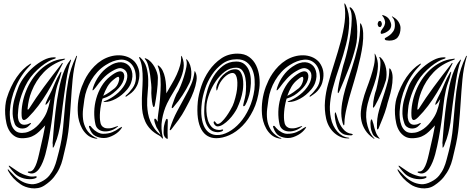

<svg xmlns="http://www.w3.org/2000/svg" viewBox="-20 -786 2675 1092"><path d="M384 -447Q382 -448 379.5 -444Q377 -440 375 -438Q360 -419 348 -391Q336 -363 327.5 -332Q319 -301 313.5 -270Q308 -239 304 -215Q299 -181 295.5 -150.5Q292 -120 289 -91Q286 -62 284 -32.5Q282 -3 279 28Q280 29 280 33.5Q280 38 280 42.5Q280 47 280 50.5Q280 54 282 54Q283 54 285 50.5Q287 47 289 43Q291 39 292 35Q293 31 293 31Q304 7 312 -25Q320 -57 325 -89Q326 -97 329 -122Q332 -147 336 -180Q340 -213 345.5 -251.5Q351 -290 356.5 -325.5Q362 -361 368.5 -390Q375 -419 381 -434Q382 -438 383 -440Q384 -442 384 -444ZM351 -451Q351 -452 344 -452Q341 -452 338 -451Q300 -447 268 -430.5Q236 -414 209.5 -389.5Q183 -365 162.5 -334Q142 -303 129 -270Q115 -236 108 -198Q101 -160 103 -127Q106 -84 141 -119Q171 -149 197.5 -184Q224 -219 247.5 -258Q271 -297 292 -337.5Q313 -378 334 -419Q338 -427 337 -427Q335 -429 332.5 -427Q330 -425 330 -423Q276 -354 229.5 -291Q183 -228 144 -166Q139 -161 137.5 -163Q136 -165 137 -170Q139 -193 144.5 -217.5Q150 -242 160 -267Q184 -328 229 -375Q274 -422 342 -445Q351 -449 351 -451ZM297 -458Q296 -460 292.5 -460Q289 -460 286 -460Q258 -460 227.5 -444Q197 -428 169 -403.5Q141 -379 119 -349.5Q97 -320 86 -293Q72 -257 62.5 -223.5Q53 -190 52 -156Q51 -138 53.5 -121Q56 -104 63 -84Q67 -72 76.5 -65Q86 -58 96.5 -56Q107 -54 118 -56Q129 -58 137 -64Q138 -65 141.5 -68Q145 -71 148.5 -74.5Q152 -78 154.5 -81Q157 -84 156 -86Q155 -88 146.5 -83.5Q138 -79 132 -78Q111 -74 100.5 -81Q90 -88 85.5 -101.5Q81 -115 81.5 -131.5Q82 -148 84 -164Q84 -170 86.5 -185Q89 -200 95 -221.5Q101 -243 111.5 -269Q122 -295 137 -321Q152 -347 172.5 -369Q193 -391 214 -408Q235 -425 254.5 -436Q274 -447 288 -451Q295 -453 296 -454.5Q297 -456 297 -458ZM418 -469Q415 -469 413 -465Q412 -463 411 -460Q381 -398 369 -332.5Q357 -267 351 -199Q345 -131 339 -62Q333 7 315 76Q309 98 303 122Q297 146 287 169Q277 192 260.5 212.5Q244 233 216 247Q184 264 157 261.5Q130 259 107 247Q84 235 65 216.5Q46 198 32 183Q30 181 28 178.5Q26 176 25 177Q23 178 24.5 181.5Q26 185 27 187Q50 230 97 262Q108 270 124 276Q140 282 158.5 284.5Q177 287 196.5 283.5Q216 280 234 268Q267 246 286.5 221.5Q306 197 318 171.5Q330 146 336.5 119Q343 92 349 66Q366 -2 372.5 -69.5Q379 -137 383 -203Q387 -269 393 -333.5Q399 -398 416 -459Q418 -463 418 -465ZM300 -278Q305 -299 313.5 -321.5Q322 -344 327 -366Q327 -368 328.5 -373Q330 -378 329 -378Q327 -379 323 -373Q319 -367 319 -366Q305 -343 294 -317.5Q283 -292 274 -271Q272 -266 265.5 -254Q259 -242 252.5 -228.5Q246 -215 241.5 -203.5Q237 -192 240 -190Q242 -190 246 -194.5Q250 -199 252 -201Q255 -206 259 -211.5Q263 -217 267 -222Q261 -197 256.5 -180.5Q252 -164 247 -151Q242 -138 235.5 -126.5Q229 -115 218 -100Q210 -89 198.5 -76.5Q187 -64 172.5 -53.5Q158 -43 141 -36.5Q124 -30 105 -30Q81 -30 67 -42.5Q53 -55 46 -73.5Q39 -92 37 -113Q35 -134 36 -152Q40 -224 69.5 -292.5Q99 -361 152 -415Q152 -416 155 -419Q158 -422 158 -423Q156 -425 153 -423L149 -421Q131 -410 111.5 -391Q92 -372 74.5 -346.5Q57 -321 42.5 -290Q28 -259 18 -226Q13 -209 10.5 -185.5Q8 -162 9.5 -136.5Q11 -111 16.5 -85.5Q22 -60 34.5 -40.5Q47 -21 66.5 -9.5Q86 2 115 0Q144 -2 161.5 -10Q179 -18 190 -27Q204 -38 215 -50Q226 -62 237 -73Q231 -38 225.5 -13.5Q220 11 215 33Q208 63 202 90.5Q196 118 189 139Q182 160 173 173.5Q164 187 152 189Q138 189 138 192Q137 195 142 197Q147 199 152 200Q167 203 180.5 195Q194 187 204.5 171.5Q215 156 223.5 135Q232 114 238 92Q250 46 258 2.5Q266 -41 273 -89Q280 -136 284.5 -183Q289 -230 300 -278ZM188 218Q186 216 182.5 216.5Q179 217 178 217Q161 220 144.5 216Q128 212 111 205Q92 197 76 185.5Q60 174 40 161Q38 159 34 157Q30 155 30 157Q29 158 31.5 162Q34 166 36 168Q49 185 63.5 200Q78 215 101 224Q116 230 132 232Q148 234 161.5 232.5Q175 231 183 227Q191 223 188 218Z M717 -408Q725 -398 729.5 -383Q734 -368 733 -350.5Q732 -333 725 -314Q718 -295 703 -277Q674 -243 639.5 -224.5Q605 -206 577 -206Q560 -206 577 -212Q586 -215 598.5 -221.5Q611 -228 625 -237.5Q639 -247 653.5 -260Q668 -273 680 -290Q700 -318 703.5 -344.5Q707 -371 693 -385Q681 -397 665 -398.5Q649 -400 617 -381Q588 -364 565 -339Q542 -314 522 -286Q511 -272 507.5 -272Q504 -272 510 -290Q522 -325 543.5 -355Q565 -385 595 -406Q617 -421 635.5 -427Q654 -433 669.5 -432Q685 -431 697 -424.5Q709 -418 717 -408ZM771 -338Q767 -314 758.5 -297.5Q750 -281 739.5 -269.5Q729 -258 718.5 -251Q708 -244 700 -238Q696 -235 694 -237Q692 -239 697 -244Q715 -259 733.5 -284.5Q752 -310 753 -341Q753 -394 727 -422Q701 -450 662 -446.5Q623 -443 581 -416Q554 -399 533.5 -376.5Q513 -354 498 -328.5Q483 -303 473.5 -276Q464 -249 460 -222Q456 -196 452.5 -166Q449 -136 452.5 -107Q456 -78 471 -51.5Q486 -25 518 -6Q523 -3 528.5 -2Q534 -1 534 0Q534 2 529 2.5Q524 3 518 1Q493 -4 475.5 -19.5Q458 -35 447 -55Q436 -75 430 -97Q424 -119 423 -137Q417 -216 445 -293Q451 -309 460.5 -329Q470 -349 484 -369.5Q498 -390 517 -409.5Q536 -429 560 -444Q583 -458 608 -465Q633 -472 658 -471.5Q683 -471 705 -462.5Q727 -454 744 -437Q759 -421 767.5 -396Q776 -371 771 -338ZM680 -374Q692 -360 683 -330.5Q674 -301 641 -271Q623 -254 606 -243.5Q589 -233 563 -225Q552 -187 549 -150Q546 -113 551 -90Q552 -81 557.5 -72.5Q563 -64 573.5 -59.5Q584 -55 601 -56Q618 -57 643 -67Q650 -70 651.5 -68.5Q653 -67 645 -62Q627 -48 607 -42.5Q587 -37 569.5 -39Q552 -41 539.5 -51Q527 -61 523 -78Q515 -113 516 -151Q517 -189 527.5 -226Q538 -263 557.5 -295.5Q577 -328 606 -351Q660 -394 680 -374ZM670 -55Q663 -45 652.5 -35.5Q642 -26 628.5 -18.5Q615 -11 600.5 -6Q586 -1 571 -1Q545 -1 522.5 -12.5Q500 -24 488 -59Q486 -63 486 -66.5Q486 -70 488 -70Q492 -72 496 -67.5Q500 -63 504 -58Q515 -45 532.5 -35Q550 -25 566 -25Q596 -25 618 -34Q640 -43 660 -58Q665 -61 671.5 -64Q678 -67 670 -55ZM656 -347Q652 -355 627 -334Q604 -316 590.5 -292.5Q577 -269 567 -241Q586 -250 602 -261.5Q618 -273 632 -284Q647 -297 654 -318Q661 -339 656 -347Z M1058 -315Q1041 -280 1018 -244.5Q995 -209 970 -181Q969 -179 965 -174.5Q961 -170 958 -171Q956 -173 957 -178Q958 -183 959 -186Q964 -202 974 -228Q984 -254 995 -270Q998 -275 1007.5 -298Q1017 -321 1026 -349.5Q1035 -378 1040 -405Q1045 -432 1039 -445Q1039 -445 1039 -448V-449Q1043 -449 1045 -445Q1056 -432 1061.5 -415Q1067 -398 1068 -380Q1069 -362 1066.5 -344.5Q1064 -327 1058 -315ZM1091 -377Q1102 -356 1097.5 -326.5Q1093 -297 1081.5 -266Q1070 -235 1055.5 -207.5Q1041 -180 1032 -163Q1017 -134 995.5 -104.5Q974 -75 956 -52Q951 -45 947 -45Q945 -47 945.5 -50Q946 -53 947 -56Q963 -108 987 -152.5Q1011 -197 1037 -245Q1054 -275 1067.5 -306.5Q1081 -338 1086 -376Q1086 -381 1087 -381Q1090 -381 1091 -377ZM878 -344Q878 -307 872.5 -264Q867 -221 861 -190Q861 -188 859.5 -183Q858 -178 854 -177Q852 -177 850.5 -182Q849 -187 848 -189Q846 -197 844.5 -208.5Q843 -220 842 -232Q841 -244 840.5 -256Q840 -268 841 -277Q842 -283 840 -307Q838 -331 834 -359Q830 -387 823 -412.5Q816 -438 806 -448Q804 -450 803.5 -452.5Q803 -455 804 -455Q806 -455 808.5 -454Q811 -453 813 -452Q827 -446 839 -433Q851 -420 859.5 -404.5Q868 -389 873 -373Q878 -357 878 -344ZM934 0Q934 4 932 4Q931 4 928.5 2.5Q926 1 924 0Q916 -6 912.5 -17Q909 -28 911 -50Q911 -59 913 -70Q915 -81 918 -90.5Q921 -100 924 -105.5Q927 -111 930 -110Q935 -108 934.5 -97.5Q934 -87 934 -82Q933 -56 933 -35Q933 -14 934 0ZM877 -51Q872 -57 868 -67Q864 -77 861 -86.5Q858 -96 857.5 -103Q857 -110 860 -111Q865 -112 869.5 -105.5Q874 -99 877 -93Q876 -114 879.5 -135.5Q883 -157 885 -175Q888 -201 890 -221.5Q892 -242 893 -271Q895 -302 893 -339Q891 -376 877 -411Q876 -414 878 -414Q880 -414 881 -413Q882 -412 884 -411Q897 -401 905.5 -383.5Q914 -366 918.5 -344.5Q923 -323 924.5 -299.5Q926 -276 926 -255Q941 -282 957 -308.5Q973 -335 985 -361.5Q997 -388 1004 -413.5Q1011 -439 1010 -464Q1010 -468 1011 -469Q1012 -469 1015 -464Q1029 -431 1024 -397.5Q1019 -364 1003.5 -330.5Q988 -297 967 -263.5Q946 -230 930 -197Q910 -155 901.5 -105Q893 -55 907 0V1Q906 2 906 2Q904 2 903 1Q902 1 902 0Q899 -4 895 -8Q891 -12 884 -16Q855 -31 836 -51Q817 -71 806.5 -94Q796 -117 791.5 -142Q787 -167 787 -192Q786 -228 788.5 -264.5Q791 -301 791.5 -335Q792 -369 788 -400.5Q784 -432 771 -458Q771 -460 771 -460Q773 -462 775 -461Q777 -460 778 -459Q804 -435 813 -403Q822 -371 823 -335Q824 -299 820 -261Q816 -223 817 -186Q818 -164 822 -141Q826 -118 835 -96.5Q844 -75 858.5 -55Q873 -35 893 -19Q889 -29 887 -33.5Q885 -38 877 -51Z M1427 -277Q1430 -304 1428 -334Q1426 -364 1415.5 -389.5Q1405 -415 1383.5 -432Q1362 -449 1327 -449Q1280 -449 1245 -423.5Q1210 -398 1185 -360.5Q1160 -323 1146 -280.5Q1132 -238 1128 -203Q1122 -155 1126.5 -120Q1131 -85 1143 -62.5Q1155 -40 1173.5 -29Q1192 -18 1214 -18Q1245 -17 1279.5 -35.5Q1314 -54 1344 -87.5Q1374 -121 1396.5 -169.5Q1419 -218 1427 -277ZM1105 -208Q1109 -248 1125 -296Q1141 -344 1169.5 -385Q1198 -426 1238 -453.5Q1278 -481 1331 -481Q1371 -481 1397 -462Q1423 -443 1437 -413.5Q1451 -384 1455 -349.5Q1459 -315 1455 -284Q1446 -212 1420 -159Q1394 -106 1359 -70.5Q1324 -35 1285 -17.5Q1246 0 1210 0Q1183 0 1161.5 -12Q1140 -24 1125.5 -49.5Q1111 -75 1105.5 -114.5Q1100 -154 1105 -208ZM1217 -67Q1212 -67 1207 -70.5Q1202 -74 1199 -79Q1196 -84 1195 -89Q1194 -94 1199 -96Q1202 -97 1207 -89Q1212 -81 1218 -81Q1228 -81 1241.5 -94Q1255 -107 1267.5 -124.5Q1280 -142 1289.5 -159Q1299 -176 1303 -184Q1307 -192 1311 -204.5Q1315 -217 1318.5 -230Q1322 -243 1324.5 -255.5Q1327 -268 1328 -277Q1333 -322 1326 -346.5Q1319 -371 1303 -371Q1291 -371 1278 -363.5Q1265 -356 1253.5 -344Q1242 -332 1233 -317.5Q1224 -303 1220 -288Q1215 -271 1213 -271Q1210 -271 1210 -288Q1213 -307 1223 -325.5Q1233 -344 1248 -358.5Q1263 -373 1281 -382.5Q1299 -392 1318 -392Q1337 -392 1346.5 -378.5Q1356 -365 1360 -345.5Q1364 -326 1363.5 -305.5Q1363 -285 1361 -273Q1357 -246 1348.5 -220.5Q1340 -195 1328 -169Q1322 -157 1310 -139.5Q1298 -122 1282.5 -106Q1267 -90 1249.5 -78.5Q1232 -67 1217 -67ZM1249 -48Q1250 -42 1239.5 -38Q1229 -34 1218 -34Q1187 -35 1170.5 -54Q1154 -73 1147.5 -99Q1141 -125 1141.5 -153Q1142 -181 1144 -200Q1148 -233 1160 -274Q1172 -315 1194 -351Q1216 -387 1248 -411.5Q1280 -436 1324 -436Q1353 -436 1370.5 -421Q1388 -406 1396.5 -384Q1405 -362 1406.5 -336.5Q1408 -311 1405 -290Q1403 -267 1398 -248Q1393 -229 1384 -206Q1381 -199 1376 -190Q1371 -181 1365 -182Q1362 -183 1363.5 -190Q1365 -197 1367.5 -207.5Q1370 -218 1373 -229.5Q1376 -241 1377 -251Q1379 -268 1379.5 -293.5Q1380 -319 1375.5 -343Q1371 -367 1359 -384Q1347 -401 1323 -401Q1288 -401 1258.5 -378.5Q1229 -356 1207 -323.5Q1185 -291 1171.5 -255.5Q1158 -220 1155 -193Q1153 -177 1154 -153Q1155 -129 1161.5 -105.5Q1168 -82 1183 -65Q1198 -48 1224 -47Q1232 -46 1239.5 -48.5Q1247 -51 1249 -48Z M1764 -408Q1772 -398 1776.5 -383Q1781 -368 1780 -350.5Q1779 -333 1772 -314Q1765 -295 1750 -277Q1721 -243 1686.5 -224.5Q1652 -206 1624 -206Q1607 -206 1624 -212Q1633 -215 1645.5 -221.5Q1658 -228 1672 -237.5Q1686 -247 1700.5 -260Q1715 -273 1727 -290Q1747 -318 1750.5 -344.5Q1754 -371 1740 -385Q1728 -397 1712 -398.5Q1696 -400 1664 -381Q1635 -364 1612 -339Q1589 -314 1569 -286Q1558 -272 1554.5 -272Q1551 -272 1557 -290Q1569 -325 1590.5 -355Q1612 -385 1642 -406Q1664 -421 1682.5 -427Q1701 -433 1716.5 -432Q1732 -431 1744 -424.5Q1756 -418 1764 -408ZM1818 -338Q1814 -314 1805.5 -297.5Q1797 -281 1786.5 -269.5Q1776 -258 1765.5 -251Q1755 -244 1747 -238Q1743 -235 1741 -237Q1739 -239 1744 -244Q1762 -259 1780.5 -284.5Q1799 -310 1800 -341Q1800 -394 1774 -422Q1748 -450 1709 -446.5Q1670 -443 1628 -416Q1601 -399 1580.5 -376.5Q1560 -354 1545 -328.5Q1530 -303 1520.5 -276Q1511 -249 1507 -222Q1503 -196 1499.5 -166Q1496 -136 1499.5 -107Q1503 -78 1518 -51.5Q1533 -25 1565 -6Q1570 -3 1575.5 -2Q1581 -1 1581 0Q1581 2 1576 2.5Q1571 3 1565 1Q1540 -4 1522.5 -19.5Q1505 -35 1494 -55Q1483 -75 1477 -97Q1471 -119 1470 -137Q1464 -216 1492 -293Q1498 -309 1507.5 -329Q1517 -349 1531 -369.5Q1545 -390 1564 -409.5Q1583 -429 1607 -444Q1630 -458 1655 -465Q1680 -472 1705 -471.5Q1730 -471 1752 -462.5Q1774 -454 1791 -437Q1806 -421 1814.5 -396Q1823 -371 1818 -338ZM1727 -374Q1739 -360 1730 -330.5Q1721 -301 1688 -271Q1670 -254 1653 -243.5Q1636 -233 1610 -225Q1599 -187 1596 -150Q1593 -113 1598 -90Q1599 -81 1604.5 -72.5Q1610 -64 1620.5 -59.5Q1631 -55 1648 -56Q1665 -57 1690 -67Q1697 -70 1698.5 -68.5Q1700 -67 1692 -62Q1674 -48 1654 -42.5Q1634 -37 1616.5 -39Q1599 -41 1586.5 -51Q1574 -61 1570 -78Q1562 -113 1563 -151Q1564 -189 1574.5 -226Q1585 -263 1604.5 -295.5Q1624 -328 1653 -351Q1707 -394 1727 -374ZM1717 -55Q1710 -45 1699.5 -35.5Q1689 -26 1675.5 -18.5Q1662 -11 1647.5 -6Q1633 -1 1618 -1Q1592 -1 1569.5 -12.5Q1547 -24 1535 -59Q1533 -63 1533 -66.5Q1533 -70 1535 -70Q1539 -72 1543 -67.5Q1547 -63 1551 -58Q1562 -45 1579.5 -35Q1597 -25 1613 -25Q1643 -25 1665 -34Q1687 -43 1707 -58Q1712 -61 1718.5 -64Q1725 -67 1717 -55ZM1703 -347Q1699 -355 1674 -334Q1651 -316 1637.5 -292.5Q1624 -269 1614 -241Q1633 -250 1649 -261.5Q1665 -273 1679 -284Q1694 -297 1701 -318Q1708 -339 1703 -347Z M2003 -521Q2009 -543 2011 -574.5Q2013 -606 2011 -637.5Q2009 -669 2001.5 -697Q1994 -725 1979 -740Q1973 -746 1969.5 -744Q1966 -742 1971 -734Q1981 -716 1980.5 -678.5Q1980 -641 1974 -597Q1968 -553 1958 -509Q1948 -465 1938 -432Q1933 -418 1928 -397Q1923 -376 1917.5 -354.5Q1912 -333 1908 -312.5Q1904 -292 1902 -278Q1902 -275 1901 -266.5Q1900 -258 1903 -256Q1905 -256 1909 -264.5Q1913 -273 1914 -275Q1938 -331 1963 -394.5Q1988 -458 2003 -521ZM1980 -277Q1985 -295 1994 -324Q2003 -353 2012 -387.5Q2021 -422 2029.5 -459.5Q2038 -497 2042.5 -532.5Q2047 -568 2045.5 -598Q2044 -628 2035 -647Q2034 -650 2031 -653Q2028 -656 2028 -648Q2030 -584 2015 -520Q2000 -456 1983 -404Q1970 -363 1956.5 -322Q1943 -281 1933.5 -240.5Q1924 -200 1921.5 -161Q1919 -122 1929 -86Q1933 -73 1936 -73Q1939 -74 1939 -86Q1939 -104 1942.5 -126.5Q1946 -149 1952 -174Q1958 -199 1965 -225.5Q1972 -252 1980 -277ZM1961 -3Q1926 -7 1898.5 -38Q1871 -69 1862 -114Q1853 -157 1857.5 -201.5Q1862 -246 1873 -285Q1889 -345 1911 -408.5Q1933 -472 1948.5 -534Q1964 -596 1966 -653.5Q1968 -711 1946 -759Q1944 -760 1943 -763.5Q1942 -767 1940 -766Q1937 -766 1939 -759Q1947 -713 1940 -659.5Q1933 -606 1917.5 -548.5Q1902 -491 1882.5 -430Q1863 -369 1846 -308Q1833 -263 1828.5 -212.5Q1824 -162 1835 -111Q1841 -85 1853.5 -64Q1866 -43 1883 -28.5Q1900 -14 1920 -6Q1940 2 1961 1H1964Q1965 1 1967 0Q1967 -3 1961 -3ZM1931 -53Q1913 -74 1902 -107Q1901 -110 1899 -116.5Q1897 -123 1895 -129.5Q1893 -136 1891 -141.5Q1889 -147 1888 -147Q1884 -147 1884 -134Q1884 -121 1887 -104Q1890 -87 1896 -69.5Q1902 -52 1910 -42Q1926 -24 1942.5 -20Q1959 -16 1976 -16Q1982 -16 1985.5 -19.5Q1989 -23 1980 -25Q1951 -28 1931 -53Z M2175 -330Q2178 -343 2178.5 -360Q2179 -377 2176 -395Q2173 -413 2165.5 -429.5Q2158 -446 2146 -458Q2140 -462 2139 -462Q2135 -462 2139 -456Q2145 -443 2143.5 -415.5Q2142 -388 2137 -358.5Q2132 -329 2126.5 -305.5Q2121 -282 2120 -277Q2113 -259 2107.5 -232Q2102 -205 2102 -188Q2101 -186 2101 -180Q2101 -174 2104 -173Q2105 -173 2108 -178Q2111 -183 2113 -185Q2131 -217 2147.5 -255Q2164 -293 2175 -330ZM2179 -179Q2183 -197 2192 -225.5Q2201 -254 2207 -284.5Q2213 -315 2213 -344.5Q2213 -374 2201 -393Q2197 -397 2195 -397Q2193 -397 2194 -393Q2194 -355 2185.5 -322.5Q2177 -290 2167 -259Q2150 -208 2136 -159.5Q2122 -111 2124 -60Q2124 -57 2124.5 -53.5Q2125 -50 2128 -50Q2130 -50 2131 -52Q2132 -54 2134 -58Q2144 -82 2157 -114.5Q2170 -147 2179 -179ZM2108 0Q2089 -20 2079 -44.5Q2069 -69 2065 -94.5Q2061 -120 2063 -146Q2065 -172 2071 -195Q2080 -231 2094 -267Q2108 -303 2118 -338.5Q2128 -374 2129.5 -408.5Q2131 -443 2115 -476Q2112 -481 2111 -481Q2110 -481 2110 -479.5Q2110 -478 2111 -477Q2114 -447 2107 -415Q2100 -383 2089 -349.5Q2078 -316 2064.5 -280.5Q2051 -245 2042 -208Q2035 -181 2032.5 -153Q2030 -125 2036 -97.5Q2042 -70 2058 -45Q2074 -20 2104 1Q2106 3 2109 3.5Q2112 4 2108 0ZM2116 -38Q2113 -46 2109.5 -58Q2106 -70 2104 -81Q2102 -85 2099 -96Q2096 -107 2094 -107Q2090 -107 2088.5 -100Q2087 -93 2087 -82.5Q2087 -72 2088.5 -60.5Q2090 -49 2093 -41Q2099 -21 2107.5 -13Q2116 -5 2130 0Q2136 3 2139 3Q2140 3 2139.5 1.5Q2139 0 2138 0Q2131 -8 2125.5 -17Q2120 -26 2116 -38ZM2194 -555Q2189 -555 2178.5 -556.5Q2168 -558 2168 -566Q2168 -569 2177 -573.5Q2186 -578 2197 -586.5Q2208 -595 2217 -608.5Q2226 -622 2226 -643Q2226 -669 2216 -682Q2214 -685 2211 -688.5Q2208 -692 2209 -693Q2211 -693 2213.5 -691.5Q2216 -690 2217 -689Q2237 -678 2247.5 -660.5Q2258 -643 2258 -627Q2258 -595 2243 -575Q2228 -555 2194 -555ZM2157 -595Q2145 -590 2145 -601Q2145 -609 2151 -616.5Q2157 -624 2162.5 -633Q2168 -642 2170 -653.5Q2172 -665 2164 -682Q2162 -687 2157 -693Q2152 -699 2154 -700Q2156 -701 2162.5 -698.5Q2169 -696 2171 -695Q2188 -687 2196.5 -671Q2205 -655 2205 -643Q2205 -624 2189.5 -611.5Q2174 -599 2157 -595ZM2128 -649Q2128 -654 2131 -660.5Q2134 -667 2141 -667Q2146 -667 2149 -660.5Q2152 -654 2152 -649Q2152 -645 2149 -638.5Q2146 -632 2141 -632Q2134 -632 2131 -638Q2128 -644 2128 -649Z M2601 -447Q2599 -448 2596.5 -444Q2594 -440 2592 -438Q2577 -419 2565 -391Q2553 -363 2544.5 -332Q2536 -301 2530.5 -270Q2525 -239 2521 -215Q2516 -181 2512.5 -150.5Q2509 -120 2506 -91Q2503 -62 2501 -32.5Q2499 -3 2496 28Q2497 29 2497 33.5Q2497 38 2497 42.5Q2497 47 2497 50.5Q2497 54 2499 54Q2500 54 2502 50.5Q2504 47 2506 43Q2508 39 2509 35Q2510 31 2510 31Q2521 7 2529 -25Q2537 -57 2542 -89Q2543 -97 2546 -122Q2549 -147 2553 -180Q2557 -213 2562.5 -251.5Q2568 -290 2573.5 -325.5Q2579 -361 2585.5 -390Q2592 -419 2598 -434Q2599 -438 2600 -440Q2601 -442 2601 -444ZM2568 -451Q2568 -452 2561 -452Q2558 -452 2555 -451Q2517 -447 2485 -430.5Q2453 -414 2426.5 -389.5Q2400 -365 2379.5 -334Q2359 -303 2346 -270Q2332 -236 2325 -198Q2318 -160 2320 -127Q2323 -84 2358 -119Q2388 -149 2414.5 -184Q2441 -219 2464.5 -258Q2488 -297 2509 -337.5Q2530 -378 2551 -419Q2555 -427 2554 -427Q2552 -429 2549.5 -427Q2547 -425 2547 -423Q2493 -354 2446.5 -291Q2400 -228 2361 -166Q2356 -161 2354.5 -163Q2353 -165 2354 -170Q2356 -193 2361.5 -217.5Q2367 -242 2377 -267Q2401 -328 2446 -375Q2491 -422 2559 -445Q2568 -449 2568 -451ZM2514 -458Q2513 -460 2509.5 -460Q2506 -460 2503 -460Q2475 -460 2444.5 -444Q2414 -428 2386 -403.5Q2358 -379 2336 -349.5Q2314 -320 2303 -293Q2289 -257 2279.5 -223.5Q2270 -190 2269 -156Q2268 -138 2270.5 -121Q2273 -104 2280 -84Q2284 -72 2293.5 -65Q2303 -58 2313.5 -56Q2324 -54 2335 -56Q2346 -58 2354 -64Q2355 -65 2358.5 -68Q2362 -71 2365.5 -74.5Q2369 -78 2371.5 -81Q2374 -84 2373 -86Q2372 -88 2363.5 -83.5Q2355 -79 2349 -78Q2328 -74 2317.5 -81Q2307 -88 2302.5 -101.5Q2298 -115 2298.5 -131.5Q2299 -148 2301 -164Q2301 -170 2303.5 -185Q2306 -200 2312 -221.5Q2318 -243 2328.5 -269Q2339 -295 2354 -321Q2369 -347 2389.5 -369Q2410 -391 2431 -408Q2452 -425 2471.5 -436Q2491 -447 2505 -451Q2512 -453 2513 -454.5Q2514 -456 2514 -458ZM2635 -469Q2632 -469 2630 -465Q2629 -463 2628 -460Q2598 -398 2586 -332.5Q2574 -267 2568 -199Q2562 -131 2556 -62Q2550 7 2532 76Q2526 98 2520 122Q2514 146 2504 169Q2494 192 2477.5 212.5Q2461 233 2433 247Q2401 264 2374 261.5Q2347 259 2324 247Q2301 235 2282 216.5Q2263 198 2249 183Q2247 181 2245 178.5Q2243 176 2242 177Q2240 178 2241.5 181.5Q2243 185 2244 187Q2267 230 2314 262Q2325 270 2341 276Q2357 282 2375.5 284.5Q2394 287 2413.5 283.5Q2433 280 2451 268Q2484 246 2503.5 221.5Q2523 197 2535 171.5Q2547 146 2553.5 119Q2560 92 2566 66Q2583 -2 2589.5 -69.5Q2596 -137 2600 -203Q2604 -269 2610 -333.5Q2616 -398 2633 -459Q2635 -463 2635 -465ZM2517 -278Q2522 -299 2530.5 -321.5Q2539 -344 2544 -366Q2544 -368 2545.5 -373Q2547 -378 2546 -378Q2544 -379 2540 -373Q2536 -367 2536 -366Q2522 -343 2511 -317.5Q2500 -292 2491 -271Q2489 -266 2482.5 -254Q2476 -242 2469.5 -228.5Q2463 -215 2458.5 -203.5Q2454 -192 2457 -190Q2459 -190 2463 -194.5Q2467 -199 2469 -201Q2472 -206 2476 -211.5Q2480 -217 2484 -222Q2478 -197 2473.5 -180.5Q2469 -164 2464 -151Q2459 -138 2452.5 -126.5Q2446 -115 2435 -100Q2427 -89 2415.5 -76.5Q2404 -64 2389.5 -53.5Q2375 -43 2358 -36.5Q2341 -30 2322 -30Q2298 -30 2284 -42.5Q2270 -55 2263 -73.5Q2256 -92 2254 -113Q2252 -134 2253 -152Q2257 -224 2286.5 -292.5Q2316 -361 2369 -415Q2369 -416 2372 -419Q2375 -422 2375 -423Q2373 -425 2370 -423L2366 -421Q2348 -410 2328.5 -391Q2309 -372 2291.5 -346.5Q2274 -321 2259.5 -290Q2245 -259 2235 -226Q2230 -209 2227.5 -185.5Q2225 -162 2226.5 -136.5Q2228 -111 2233.5 -85.5Q2239 -60 2251.5 -40.5Q2264 -21 2283.5 -9.5Q2303 2 2332 0Q2361 -2 2378.5 -10Q2396 -18 2407 -27Q2421 -38 2432 -50Q2443 -62 2454 -73Q2448 -38 2442.5 -13.5Q2437 11 2432 33Q2425 63 2419 90.5Q2413 118 2406 139Q2399 160 2390 173.5Q2381 187 2369 189Q2355 189 2355 192Q2354 195 2359 197Q2364 199 2369 200Q2384 203 2397.5 195Q2411 187 2421.5 171.5Q2432 156 2440.5 135Q2449 114 2455 92Q2467 46 2475 2.5Q2483 -41 2490 -89Q2497 -136 2501.5 -183Q2506 -230 2517 -278ZM2405 218Q2403 216 2399.5 216.5Q2396 217 2395 217Q2378 220 2361.5 216Q2345 212 2328 205Q2309 197 2293 185.5Q2277 174 2257 161Q2255 159 2251 157Q2247 155 2247 157Q2246 158 2248.5 162Q2251 166 2253 168Q2266 185 2280.5 200Q2295 215 2318 224Q2333 230 2349 232Q2365 234 2378.5 232.5Q2392 231 2400 227Q2408 223 2405 218Z"/></svg>

Font: Akronim
Style: Regular
Weight: 400
Designer: Grzegorz Klimczewski
Foundry: Fonty.PL
Version: Version 1.002